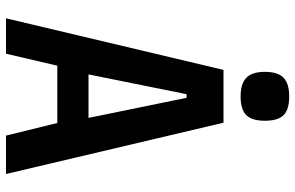

<svg xmlns="http://www.w3.org/2000/svg" viewBox="-192 -792 984 640"><g transform="rotate(90 300.0 -472.0)"><path d="M213 -725H389L560 0H432L390 -171H199L159 0H41ZM373 -275 306 -602H294L228 -275ZM219.5 -863Q219.5 -906 239 -925Q258.5 -944 301.5 -944Q345.5 -944 364 -925.2Q382.5 -906.5 382.5 -863Q382.5 -820 363.8 -801Q345 -782 301.5 -782Q259 -782 239.2 -801.2Q219.5 -820.5 219.5 -863Z"/></g></svg>

Font: JuliaMono
Style: Bold
Weight: 700
Monospace: yes
Designer: cormullion
Foundry: corm
Version: Version 0.055; ttfautohint (v1.8.4)